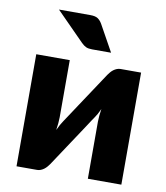

<svg xmlns="http://www.w3.org/2000/svg" viewBox="-83 -805 755 875"><g transform="rotate(10 295.0 -367.5)"><path d="M52.5 0ZM52.5 0.5V-518H207.5V-254Q207.5 -241 206 -225.5Q204.5 -210 202 -194Q214.5 -221.5 227.5 -240Q228 -241 235.5 -252Q243 -263 254.2 -280.2Q265.5 -297.5 279.8 -319Q294 -340.5 309 -363Q344 -415.5 387.5 -481.5Q392 -488 397.8 -494.8Q403.5 -501.5 410.5 -506.8Q417.5 -512 425.5 -515.2Q433.5 -518.5 442.5 -518.5H537.5V0H382.5V-264Q382.5 -276.5 384 -292Q385.5 -307.5 388 -323.5Q382 -310 375.5 -298.5Q369 -287 362.5 -278Q361.5 -277 354.2 -266Q347 -255 335.8 -237.8Q324.5 -220.5 310.2 -199Q296 -177.5 281 -155Q246 -102.5 202.5 -36.5Q198 -30 192.2 -23.2Q186.5 -16.5 179.5 -11.2Q172.5 -6 164.5 -2.8Q156.5 0.5 147.5 0.5ZM264 -736.5Q287.5 -736.5 299 -728.8Q310.5 -721 319 -706.5L387 -584H299Q281.5 -584 271 -588.8Q260.5 -593.5 249 -605L119 -736.5Z"/></g></svg>

Font: Lato Black
Style: Regular
Weight: 900
Designer: Lukasz Dziedzic
Foundry: tyPoland Lukasz Dziedzic
Version: Version 2.007; 2014-02-27